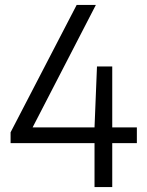

<svg xmlns="http://www.w3.org/2000/svg" viewBox="-20 -760 596 780"><path d="M23 -178.5V-222.5L291.5 -740H369.5L112.5 -242.5H364L374 -490H436V-242.5H536V-178.5H436V0H364V-178.5Z"/></svg>

Font: Encode Sans SemiCondensed SemiCondensed
Style: Regular
Weight: 400
Width: 4
Designer: Multiple Designers
Foundry: Impallari Type
Version: Version 3.000; ttfautohint (v1.8.3) -l 8 -r 50 -G 200 -x 14 